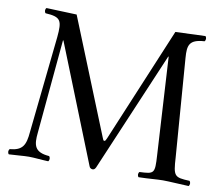

<svg xmlns="http://www.w3.org/2000/svg" viewBox="-74 -740 971 835"><g transform="rotate(10 411.5 -322.0)"><path d="M651 -103C656 -22 653 -21 588 -18C582 -12 582 -1 588 5C635 4 669 0 695 0C723 0 775 4 809 5C815 -1 815 -12 809 -18C741 -21 737 -25 732 -108L699 -542C695 -596 700 -623 768 -627C774 -633 774 -644 768 -650L636 -645L424 -138C418 -125 417 -125 414 -125C414 -125 414 -125 414 -125C409 -125 409 -128 405 -137L200 -645L66 -650C60 -644 60 -633 66 -627C135 -623 141 -608 134 -533L89 -108C84 -48 72 -23 15 -18C9 -12 9 -1 15 5C45 4 79 0 103 0C127 0 159 4 189 5C195 -1 195 -12 189 -18C123 -23 117 -54 123 -110L161 -524H163L370 -5C372 2 379 6 385 6C391 6 395 3 399 -5L624 -534H626Z"/></g></svg>

Font: Libertinus Serif Display
Style: Regular
Weight: 400
Designer: Philipp H. Poll, Khaled Hosny
Foundry: Caleb Maclennan
Version: Version 7.050;RELEASE